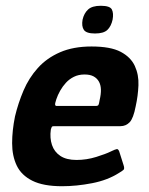

<svg xmlns="http://www.w3.org/2000/svg" viewBox="-20 -640 516 665"><path d="M32 -237Q43 -283 61.5 -326.5Q80 -370 111 -404.5Q142 -439 188 -459Q234 -479 297 -479Q363 -479 398 -460.5Q433 -442 447 -411.5Q461 -381 459.5 -344.5Q458 -308 450 -272Q442 -230 429 -216.5Q416 -203 397 -203H167Q161 -203 159.5 -200.5Q158 -198 156 -191Q152 -162 160 -138Q168 -114 189 -100Q210 -86 245 -86Q280 -86 313.5 -96.5Q347 -107 363 -115Q377 -122 384 -123.5Q391 -125 395 -109L408 -68Q412 -56 408 -52Q404 -48 392 -41Q353 -16 299 -5.5Q245 5 195 5Q130 5 92 -14Q54 -33 38 -66.5Q22 -100 22 -144Q22 -188 32 -237ZM325 -293Q330 -314 329.5 -330Q329 -346 322.5 -357.5Q316 -369 304 -375.5Q292 -382 273 -382Q252 -382 236 -374Q220 -366 208.5 -353.5Q197 -341 188.5 -326Q180 -311 175 -296Q170 -281 171 -277Q172 -273 176 -273Q210 -273 244 -273Q278 -273 311 -273Q319 -273 321 -276.5Q323 -280 325 -293ZM370 -572Q365 -549 352 -536.5Q339 -524 309 -524Q279 -524 270.5 -536.5Q262 -549 266 -572Q271 -594 285 -607Q299 -620 329 -620Q361 -620 367.5 -607Q374 -594 370 -572Z"/></svg>

Font: Glory Thin
Style: Bold Italic
Weight: 700
Italic angle: -12°
Version: Version 1.011